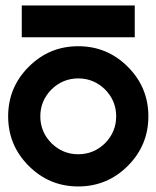

<svg xmlns="http://www.w3.org/2000/svg" viewBox="-20 -668 572 702"><path d="M59.6 -531.7V-647.9H472.7V-531.7ZM85 -423.8Q160.2 -499 266.1 -499Q372.1 -499 447.3 -423.8Q522.5 -348.6 522.5 -242.7Q522.5 -136.7 447.3 -61.5Q372.1 13.7 266.1 13.7Q160.2 13.7 85 -61.5Q9.8 -136.7 9.8 -242.7Q9.8 -348.6 85 -423.8ZM168 -340.8Q127.4 -299.3 127.4 -242.7Q127.4 -186 168 -144.5Q209.5 -104 266.1 -104Q322.8 -104 364.3 -144.5Q404.8 -186 404.8 -242.7Q404.8 -299.3 364.3 -340.8Q322.8 -381.3 266.1 -381.3Q209.5 -381.3 168 -340.8Z"/></svg>

Font: Sangha Kali
Style: Regular
Weight: 400
Designer: Seslavinskaya Anna
Foundry: Popkern
Version: Version 2.000;PS 002.000;hotconv 1.0.88;makeotf.lib2.5.64775